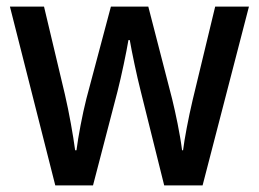

<svg xmlns="http://www.w3.org/2000/svg" viewBox="-20 -560 781 580"><path d="M405 -285 476 0H592L732 -540H630L562 -258C549 -203 537 -139 533 -106H530C524 -155 510 -220 500 -261L428 -540H315L241 -262C229 -215 216 -146 211 -106H207C201 -151 189 -219 176 -275L113 -540H10L147 0H261L335 -284C347 -331 362 -403 368 -439H372C378 -404 393 -332 405 -285Z"/></svg>

Font: Noto Sans SemiCondensed Medium
Style: Regular
Weight: 500
Width: 4
Designer: Monotype Design Team
Foundry: Monotype Imaging Inc.
Version: Version 2.013